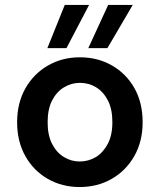

<svg xmlns="http://www.w3.org/2000/svg" viewBox="-20 -742 644 774"><path d="M301 12Q230 12 172.5 -21Q115 -54 82 -113Q49 -172 49 -249Q49 -327 82.5 -386Q116 -445 173.5 -478Q231 -511 302 -511Q374 -511 431.5 -478Q489 -445 522 -386.5Q555 -328 555 -249Q555 -172 521.5 -113Q488 -54 430.5 -21Q373 12 301 12ZM301 -91Q337 -91 366.5 -109Q396 -127 414.5 -162Q433 -197 433 -250Q433 -302 415 -337Q397 -372 367.5 -390Q338 -408 302 -408Q268 -408 238 -390Q208 -372 190 -337Q172 -302 172 -249Q172 -197 190 -162Q208 -127 237.5 -109Q267 -91 301 -91ZM336 -548 416 -722H515L413 -548ZM171 -548 241 -722H339L248 -548Z"/></svg>

Font: DM Sans 20pt SemiBold
Style: Regular
Weight: 600
Version: Version 4.004;gftools[0.9.30]